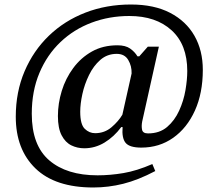

<svg xmlns="http://www.w3.org/2000/svg" viewBox="-20 -646 966 852"><path d="M394 186Q225 186 137.5 101.5Q50 17 50 -128Q50 -238 89 -329.5Q128 -421 197 -487.5Q266 -554 359 -590Q452 -626 561 -626Q664 -626 735 -589Q806 -552 843 -487Q880 -422 880 -336Q880 -233 845 -155.5Q810 -78 748.5 -34.5Q687 9 607 9Q555 9 537.5 -12Q520 -33 524 -82H518Q486 -39 444 -13.5Q402 12 354 12Q323 12 296.5 -1Q270 -14 253.5 -45.5Q237 -77 237 -131Q237 -187 254 -242.5Q271 -298 305 -344Q339 -390 388 -417.5Q437 -445 501 -445Q537 -445 557.5 -430.5Q578 -416 590 -396H598L636 -439H685L611 -107Q607 -86 610.5 -70Q614 -54 637 -54Q688 -54 721.5 -82.5Q755 -111 775 -155Q795 -199 803 -246Q811 -293 811 -331Q811 -448 741.5 -511.5Q672 -575 554 -575Q465 -575 386.5 -545.5Q308 -516 248.5 -459.5Q189 -403 155 -322.5Q121 -242 121 -141Q121 -1 198.5 65.5Q276 132 413 132Q469 132 528 122Q587 112 656 82L669 113Q593 153 527 169.5Q461 186 394 186ZM402 -55Q444 -55 475 -81.5Q506 -108 523 -137L564 -320Q565 -353 549 -380Q533 -407 498 -407Q456 -407 425.5 -380.5Q395 -354 375 -313Q355 -272 345.5 -228.5Q336 -185 336 -150Q336 -94 356 -74.5Q376 -55 402 -55Z"/></svg>

Font: STIX Two Text Medium
Style: Italic
Weight: 500
Italic angle: -12°
Designer: Ross Mills, John Hudson & Paul Hanslow, Tiro Typeworks Ltd; with prior portions MicroPress Inc. and Coen Hoffman, Elsevi
Foundry: Tiro Typeworks Ltd
Version: Version 2.13 b171